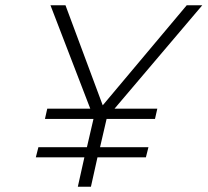

<svg xmlns="http://www.w3.org/2000/svg" viewBox="-20 -710 789 730"><path d="M275.9 0 300.8 -111.8H116.2L126 -150.4H310.5L335.4 -257.8H150.9L159.7 -296.9H323.2L171.9 -689.9H229L370.6 -309.6L689.9 -689.9H749L415.5 -296.9H578.1L569.3 -257.8H385.3L360.4 -150.4H544.4L534.7 -111.8H350.6L325.7 0Z"/></svg>

Font: HK Grotesk Light Legacy Italic
Style: Regular
Weight: 300
Italic angle: -13°
Designer: Alfredo Marco Pradil
Foundry: Hanken Design Co.
Version: Version 2.022;PS 002.022;hotconv 1.0.88;makeotf.lib2.5.64775